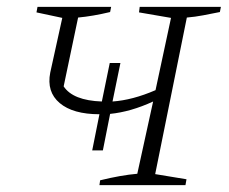

<svg xmlns="http://www.w3.org/2000/svg" viewBox="-20 -538 666 558"><path d="M248 -101 269 -206Q192 -206 153.5 -238.5Q115 -271 126 -327L161 -486L86 -502L89 -518H303L300 -503Q250 -491 207 -487L165 -287Q192 -246 276 -243L299 -355H330L307 -243Q365 -247 432 -276L477 -486L384 -502L386 -518H622L619 -503Q594 -498 570.5 -493.5Q547 -489 523 -487L431 -32L522 -17L519 0H269L271 -14Q332 -29 379 -33L425 -243Q360 -213 300 -207L279 -101Z"/></svg>

Font: Piazzolla SC ExtraLight
Style: Italic
Weight: 200
Italic angle: -11.3°
Designer: Juan Pablo del Peral
Foundry: Huerta Tipografica
Version: Version 1.330